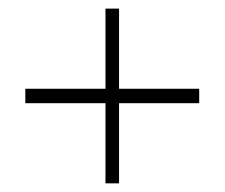

<svg xmlns="http://www.w3.org/2000/svg" viewBox="-20 -545 524 448"><path d="M444.8 -304.2H257.8V-117.2H226.1V-304.2H39.1V-337.9H226.1V-524.9H257.8V-337.9H444.8Z"/></svg>

Font: Montserrat Ultra Light
Style: Regular
Weight: 200
Designer: Julieta Ulanovsky
Foundry: Julieta Ulanovsky
Version: Version 3.001;PS 003.001;hotconv 1.0.70;makeotf.lib2.5.58329